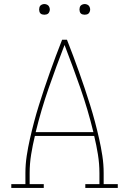

<svg xmlns="http://www.w3.org/2000/svg" viewBox="-20 -932 640 952"><path d="M36 0V-19H106V-74Q106 -117 112.5 -159.5Q119 -202 128.5 -244Q138 -286 149 -327.5Q160 -369 173 -410.5Q186 -452 199.5 -492.5Q213 -533 227.5 -573.5Q242 -614 257 -654.5Q272 -695 288 -735H312Q328 -695 343 -654.5Q358 -614 372.5 -573.5Q387 -533 400.5 -492.5Q414 -452 427 -410.5Q440 -369 451 -327.5Q462 -286 471.5 -244Q481 -202 487.5 -159.5Q494 -117 494 -74V-19H564V0H403V-19H473V-74Q473 -120 465.5 -166.5Q458 -213 447 -258H153Q142 -213 134.5 -166.5Q127 -120 127 -74V-19H197V0ZM157 -277H443Q416 -388 378.5 -495.5Q341 -603 300 -709Q259 -603 221.5 -495.5Q184 -388 157 -277ZM400 -859Q395 -859 389.5 -860.5Q384 -862 380.5 -865.5Q377 -869 375.5 -874.5Q374 -880 374 -885Q374 -890 375.5 -895.5Q377 -901 380.5 -904.5Q384 -908 389.5 -910Q395 -912 400 -912Q405 -912 410.5 -910Q416 -908 419.5 -904.5Q423 -901 425 -895.5Q427 -890 427 -885Q427 -880 425 -874.5Q423 -869 419.5 -865.5Q416 -862 410.5 -860.5Q405 -859 400 -859ZM200 -859Q195 -859 189.5 -860.5Q184 -862 180.5 -865.5Q177 -869 175.5 -874.5Q174 -880 174 -885Q174 -890 175.5 -895.5Q177 -901 180.5 -904.5Q184 -908 189.5 -910Q195 -912 200 -912Q205 -912 210.5 -910Q216 -908 219.5 -904.5Q223 -901 225 -895.5Q227 -890 227 -885Q227 -880 225 -874.5Q223 -869 219.5 -865.5Q216 -862 210.5 -860.5Q205 -859 200 -859Z"/></svg>

Font: Iosevka Curly Slab ThEx
Style: Regular
Weight: 100
Width: 7
Monospace: yes
Designer: Belleve Invis
Foundry: Belleve Invis
Version: Version 11.1.0; ttfautohint (v1.8.3)